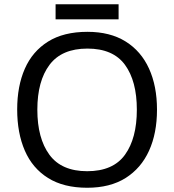

<svg xmlns="http://www.w3.org/2000/svg" viewBox="-20 -875 821 905"><path d="M720 -358Q720 -247 682.5 -164.5Q645 -82 572 -36Q499 10 391 10Q280 10 206.5 -36Q133 -82 97 -165Q61 -248 61 -359Q61 -469 97 -551Q133 -633 206.5 -679Q280 -725 392 -725Q499 -725 572 -679.5Q645 -634 682.5 -551.5Q720 -469 720 -358ZM156 -358Q156 -223 213 -145.5Q270 -68 391 -68Q513 -68 569 -145.5Q625 -223 625 -358Q625 -493 569 -569.5Q513 -646 392 -646Q271 -646 213.5 -569.5Q156 -493 156 -358ZM539 -855V-784H242V-855Z"/></svg>

Font: Noto Sans Indic Siyaq Numbers
Style: Regular
Weight: 400
Designer: Monotype Design Team
Foundry: Monotype Imaging Inc.
Version: Version 2.002; ttfautohint (v1.8.4.7-5d5b)